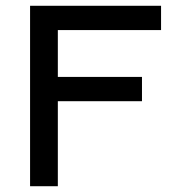

<svg xmlns="http://www.w3.org/2000/svg" viewBox="-20 -644 640 664"><path d="M84 0V-624H537V-540H180V-378H471V-294H180V0Z"/></svg>

Font: Inconsolata Expanded SemiBold
Style: Regular
Weight: 600
Width: 7
Monospace: yes
Designer: Raph Levien, Cyreal, Brenton Simpson
Foundry: Raph Levien, Cyreal, Google
Version: Version 3.001; ttfautohint (v1.8.2.53-6de2)